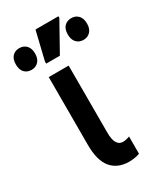

<svg xmlns="http://www.w3.org/2000/svg" viewBox="-246 -851 794 935"><g transform="rotate(-30 151.0 -383.0)"><path d="M191 10Q128 9 93.5 -32.5Q59 -74 59 -162V-543H171V-166Q171 -89 215 -89Q233 -89 253 -97V0Q226 10 191 10ZM81 -606V-618L119 -776H248V-767L158 -606ZM5 -615Q-19 -615 -34 -630.5Q-49 -646 -49 -676Q-49 -706 -34 -721.5Q-19 -737 5 -737Q29 -737 44 -721Q59 -705 59 -676Q59 -647 44 -631Q29 -615 5 -615ZM297 -615Q273 -615 258 -631Q243 -647 243 -676Q243 -706 258 -721.5Q273 -737 297 -737Q321 -737 336 -721Q351 -705 351 -676Q351 -647 336 -631Q321 -615 297 -615Z"/></g></svg>

Font: Noto Sans ExtraCondensed SemiBold
Style: Regular
Weight: 600
Width: 2
Designer: Monotype Design Team
Foundry: Monotype Imaging Inc.
Version: Version 2.013; ttfautohint (v1.8.4.7-5d5b)